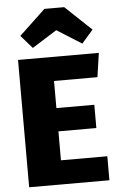

<svg xmlns="http://www.w3.org/2000/svg" viewBox="-62 -1002 648 1044"><g transform="rotate(-5 261.5 -479.5)"><path d="M140 -753 78 -824 221 -959H329L472 -824L410 -753L275 -838ZM495 -695 476 -564H239V-416H446V-289H239V-131H492V0H54V-695Z"/></g></svg>

Font: FiraGO ExtraBold
Style: Regular
Weight: 800
Designer: bBox Type
Foundry: bBox Type GmbH
Version: Version 1.001;PS 001.001;hotconv 1.0.88;makeotf.lib2.5.64775